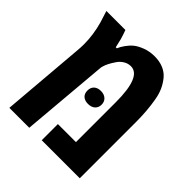

<svg xmlns="http://www.w3.org/2000/svg" viewBox="-177 -761 882 882"><g transform="rotate(45 264.0 -320.0)"><path d="M467.8 -499Q478.5 -438 478.5 -365.2V0H231.4V-105H348.6V-364.3Q348.6 -530.3 280.8 -530.3Q261.7 -530.3 245.1 -519.8Q228.5 -509.3 218.8 -494.1Q196.8 -461.9 190.4 -439.5L187.5 -428.7L150.4 0H21L55.2 -408.7Q57.1 -428.7 57.1 -449.2Q57.1 -510.7 39.1 -574.2L21.5 -629.9H145Q152.3 -611.3 159.7 -585.9L169.9 -542.5H176.8Q182.1 -556.6 195.1 -575Q208 -593.3 223.4 -606Q238.8 -618.7 266.1 -629.2Q293.5 -639.6 325.4 -639.6Q357.4 -639.6 382.3 -629.4Q407.2 -619.1 423.6 -599.6Q439.9 -580.1 451.2 -555.9Q462.4 -531.7 467.8 -499ZM218.3 -310.1Q218.3 -330.1 230.5 -341.3Q242.7 -352.5 263.9 -352.5Q285.2 -352.5 297.9 -340.8Q310.5 -329.1 310.5 -310.1Q310.5 -291 297.9 -279.5Q285.2 -268.1 263.7 -268.1Q242.2 -268.1 230.2 -279.1Q218.3 -290 218.3 -310.1Z"/></g></svg>

Font: Open Sans Hebrew Condensed
Style: Bold
Weight: 700
Width: 3
Foundry: Ascender Corporation, Yanek Iontef
Version: Version 2.001;PS 002.001;hotconv 1.0.70;makeotf.lib2.5.58329